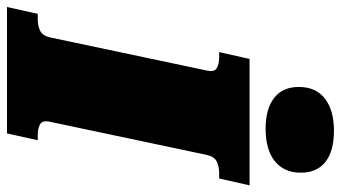

<svg xmlns="http://www.w3.org/2000/svg" viewBox="-278 -760 997 562"><g transform="rotate(90 221.0 -478.5)"><path d="M49 -126 146 -585Q151 -607 139 -614Q127 -621 107 -621H92L112 -710H482L462 -621H447Q427 -621 412.5 -614Q398 -607 393 -585L296 -126Q291 -104 303 -97Q315 -90 335 -90H350L330 0H-40L-20 -90H-5Q15 -90 29.5 -97Q44 -104 49 -126ZM316 -757Q378 -757 411.5 -784Q445 -811 445 -860Q445 -907 413.5 -932Q382 -957 322 -957Q262 -957 228 -930.5Q194 -904 194 -854Q194 -807 226 -782Q258 -757 316 -757Z"/></g></svg>

Font: Roboto Serif 20pt Black
Style: Italic
Weight: 900
Italic angle: -10°
Version: Version 1.008